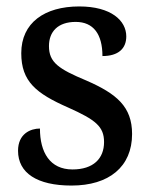

<svg xmlns="http://www.w3.org/2000/svg" viewBox="-20 -566 468 596"><path d="M202 10C318 10 390 -48 390 -150C390 -235 342 -275 248 -316C162 -352 132 -372 132 -423C132 -468 160 -498 215 -498C270 -498 298 -460 298 -392C347 -392 372 -415 372 -453C372 -502 325 -546 226 -546C118 -546 46 -495 46 -401C46 -313 92 -276 192 -232C277 -194 303 -173 303 -125C303 -74 270 -40 205 -40C135 -40 104 -93 104 -167C75 -167 36 -151 36 -98C36 -29 95 10 202 10Z"/></svg>

Font: Noto Serif Armenian SemiCondensed Medium
Style: Regular
Weight: 500
Width: 4
Designer: Monotype Design Team
Foundry: Monotype Imaging Inc.
Version: Version 2.008